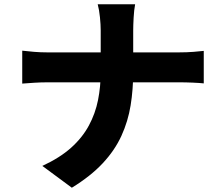

<svg xmlns="http://www.w3.org/2000/svg" viewBox="-20 -816 1040 898"><path d="M451 -674Q451 -700 447.5 -735Q444 -770 437 -796H612Q607 -770 605 -733.5Q603 -697 603 -673Q603 -645 603 -613.5Q603 -582 603 -548Q603 -514 603 -479Q603 -398 591 -323.5Q579 -249 548 -181Q517 -113 460.5 -52.5Q404 8 316 62L178 -40Q260 -78 312.5 -125Q365 -172 395.5 -228.5Q426 -285 438.5 -348Q451 -411 451 -479Q451 -514 451 -548Q451 -582 451 -614.5Q451 -647 451 -674ZM84 -579Q109 -576 139.5 -573.5Q170 -571 201 -571Q213 -571 249.5 -571Q286 -571 337 -571Q388 -571 447 -571Q506 -571 565.5 -571Q625 -571 677 -571Q729 -571 766 -571Q803 -571 817 -571Q854 -571 885 -573.5Q916 -576 933 -578V-426Q916 -428 882 -429.5Q848 -431 816 -431Q802 -431 765.5 -431Q729 -431 677 -431Q625 -431 566 -431Q507 -431 448 -431Q389 -431 338.5 -431Q288 -431 252 -431Q216 -431 204 -431Q171 -431 140.5 -429Q110 -427 84 -425Z"/></svg>

Font: Noto Sans KR ExtraBold
Style: Regular
Weight: 800
Designer: Ryoko NISHIZUKA  (kana, bopomofo & ideographs); Paul D. Hunt (Latin, Greek & Cyrillic); Sandoll Communications , Soo-you
Foundry: Adobe
Version: Version 2.004-H2;hotconv 1.0.118;makeotfexe 2.5.65603